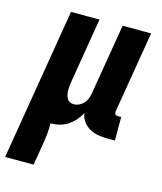

<svg xmlns="http://www.w3.org/2000/svg" viewBox="-146 -601 757 898"><g transform="rotate(15 232.0 -152.5)"><path d="M-36 215 86 -520H224L172 -206Q170 -195 169 -184.5Q168 -174 168 -163.5Q168 -153 170 -143Q172 -133 176.5 -124.5Q181 -116 190 -111Q199 -106 209 -106Q222 -106 235 -112Q248 -118 257.5 -128.5Q267 -139 272 -152Q277 -165 279 -178L336 -520H474L408 -124Q407 -116 411 -111Q415 -106 423 -106H440V8H404Q380 8 358 4Q336 0 317 -10.5Q298 -21 285 -39Q272 -57 269 -79Q259 -60 244.5 -43.5Q230 -27 212 -15Q194 -3 173.5 2.5Q153 8 133 8H128Q129 32 126.5 57Q124 82 120 107L102 215Z"/></g></svg>

Font: Iosevka Curly Heavy
Style: Italic
Weight: 900
Italic angle: -9°
Monospace: yes
Designer: Belleve Invis
Foundry: Belleve Invis
Version: Version 22.1.2; ttfautohint (v1.8.4)